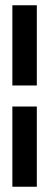

<svg xmlns="http://www.w3.org/2000/svg" viewBox="-20 -640 186 730"><path d="M27 70H120V-235H27ZM27 -315H120V-620H27Z"/></svg>

Font: Charger Pro
Style: ExBd
Weight: 400
Designer: Jasper
Foundry: Cannot Into Space Fonts
Version: Version 1.09